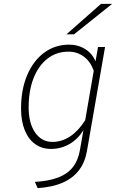

<svg xmlns="http://www.w3.org/2000/svg" viewBox="-20 -752 595 985"><path d="M173 213 159 181Q230 177 278 158.8Q326 140.5 353.5 105.8Q381 71 390 18L408 -84Q379 -37.5 336 -12.8Q293 12 242 12Q194.5 12 160 -13Q125.5 -38 106.8 -84.5Q88 -131 88 -195Q88 -292 119.2 -366Q150.5 -440 206.2 -481.5Q262 -523 335 -523Q381 -523 418 -499.5Q455 -476 470 -437L483 -511H519L426 23Q416 81 384.8 121.8Q353.5 162.5 300.5 185.5Q247.5 208.5 173 213ZM249 -24Q297 -24 339.8 -52.2Q382.5 -80.5 417 -135L461 -389Q444.5 -435.5 410.5 -461.2Q376.5 -487 332 -487Q270 -487 224 -451.5Q178 -416 152.5 -351.8Q127 -287.5 127 -201Q127 -120 160.2 -72Q193.5 -24 249 -24ZM321 -576 498 -732H555L360 -576Z"/></svg>

Font: Overpass Thin
Style: Italic
Weight: 250
Italic angle: -10°
Designer: Delve Withrington, Dave Bailey, Thomas Jockin
Foundry: Delve Fonts LLC
Version: Version 4.000